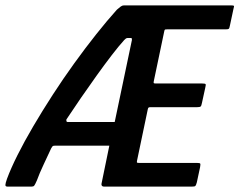

<svg xmlns="http://www.w3.org/2000/svg" viewBox="-42 -693 889 713"><path d="M344 0Q339 0 336.5 -3Q334 -6 335 -11L364 -152H162Q156 -152 154 -150.5Q152 -149 148 -142Q135 -114 119.5 -81Q104 -48 95 -23Q88 -7 85 -3.5Q82 0 75 0H-14Q-22 0 -22 -6Q-22 -12 -16 -29Q-2 -67 23 -117Q48 -167 81.5 -224Q115 -281 153.5 -340.5Q192 -400 233.5 -457.5Q275 -515 315.5 -566Q356 -617 392 -657Q400 -664 406 -668.5Q412 -673 418 -673H815Q825 -673 826.5 -671.5Q828 -670 825 -660L812 -599Q810 -588 807.5 -586Q805 -584 796 -584H579Q572 -584 570.5 -583Q569 -582 568 -577L529 -391Q528 -386 529 -384.5Q530 -383 536 -383H708Q720 -383 721.5 -380.5Q723 -378 720 -366L708 -311Q706 -300 703 -297.5Q700 -295 690 -295H517Q513 -295 510.5 -294Q508 -293 507 -288L467 -97Q466 -92 466.5 -90Q467 -88 474 -88H689Q700 -88 701.5 -85.5Q703 -83 701 -72L689 -16Q686 -5 683.5 -2.5Q681 0 670 0ZM384 -240 448 -545Q448 -552 445 -552H432Q430 -552 427.5 -551Q425 -550 419 -544Q399 -522 372.5 -487.5Q346 -453 317 -412.5Q288 -372 259 -330Q230 -288 205 -250Q204 -249 204.5 -244.5Q205 -240 209 -240Z"/></svg>

Font: Glory Thin SemiBold
Style: Italic
Weight: 600
Italic angle: -12°
Version: Version 1.011